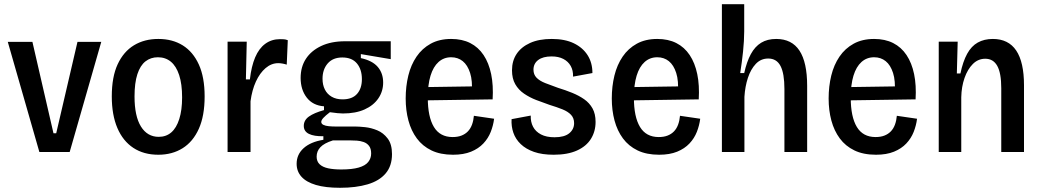

<svg xmlns="http://www.w3.org/2000/svg" viewBox="-20 -722 4945 912"><path d="M167 0 17 -523H134L234 -89H247L348 -523H461L311 0Z M732 13Q663 13 613.5 -19.5Q564 -52 537.5 -114Q511 -176 511 -264Q511 -357 539 -417Q567 -477 616.5 -507Q666 -537 732 -537Q799 -537 848 -506.5Q897 -476 924.5 -415.5Q952 -355 952 -264Q952 -172 924.5 -110.5Q897 -49 847.5 -18Q798 13 732 13ZM734 -72Q769 -72 793.5 -93Q818 -114 831.5 -156.5Q845 -199 845 -259Q845 -323 831 -365.5Q817 -408 791.5 -429Q766 -450 730 -450Q696 -450 671 -430.5Q646 -411 632.5 -369.5Q619 -328 619 -264Q619 -170 649.5 -121Q680 -72 734 -72Z M1061 0V-296V-524H1152L1148 -345H1167Q1174 -407 1192 -449.5Q1210 -492 1240 -514Q1270 -536 1310 -536Q1319 -536 1328 -535.5Q1337 -535 1347 -531L1342 -415Q1333 -418 1322 -420Q1311 -422 1302 -422Q1269 -422 1241.5 -398.5Q1214 -375 1195.5 -334.5Q1177 -294 1170 -241V0Z M1595 170Q1526 170 1480.5 156.5Q1435 143 1412 117.5Q1389 92 1389 56Q1389 12 1422 -18Q1455 -48 1516 -58V-75Q1472 -74 1447.5 -86Q1423 -98 1423 -124Q1423 -151 1447.5 -168.5Q1472 -186 1519 -199V-217Q1466 -221 1437 -258.5Q1408 -296 1408 -352Q1408 -404 1433 -442.5Q1458 -481 1505.5 -503.5Q1553 -526 1619 -526H1836V-441L1694 -465V-446Q1749 -434 1774.5 -404Q1800 -374 1800 -330Q1800 -288 1777 -254.5Q1754 -221 1711.5 -202Q1669 -183 1609 -183Q1598 -183 1583 -184.5Q1568 -186 1547 -189Q1526 -173 1516 -162Q1506 -151 1506 -143Q1506 -134 1516 -129Q1526 -124 1542 -122.5Q1558 -121 1575 -121H1668Q1685 -121 1714 -118Q1743 -115 1772 -103Q1801 -91 1821.5 -64Q1842 -37 1842 10Q1842 66 1812 101.5Q1782 137 1726.5 153.5Q1671 170 1595 170ZM1601 83Q1652 83 1683.5 74Q1715 65 1729 47.5Q1743 30 1743 7Q1743 -16 1733 -29Q1723 -42 1707 -47.5Q1691 -53 1675 -54Q1659 -55 1647 -55H1561Q1520 -42 1502 -23Q1484 -4 1484 22Q1484 45 1498.5 58.5Q1513 72 1539 77.5Q1565 83 1601 83ZM1607 -250Q1653 -250 1676 -276Q1699 -302 1699 -346Q1699 -392 1675.5 -420.5Q1652 -449 1606 -449Q1561 -449 1536.5 -420.5Q1512 -392 1512 -348Q1512 -319 1523 -297Q1534 -275 1555.5 -262.5Q1577 -250 1607 -250Z M2132 13Q2072 13 2029.5 -7.5Q1987 -28 1960 -64.5Q1933 -101 1920 -149.5Q1907 -198 1907 -254Q1907 -312 1919.5 -363Q1932 -414 1958.5 -453Q1985 -492 2026 -514.5Q2067 -537 2123 -537Q2175 -537 2213.5 -517.5Q2252 -498 2277 -460.5Q2302 -423 2313 -370Q2324 -317 2320 -250L1981 -245V-308L2249 -312L2221 -281Q2225 -338 2213 -375.5Q2201 -413 2178 -431.5Q2155 -450 2123 -450Q2088 -450 2063 -427.5Q2038 -405 2025 -362.5Q2012 -320 2012 -258Q2012 -167 2041 -119Q2070 -71 2130 -71Q2154 -71 2172 -78Q2190 -85 2202.5 -98Q2215 -111 2222 -130Q2229 -149 2231 -172L2327 -158Q2323 -126 2311 -95.5Q2299 -65 2276 -40.5Q2253 -16 2217.5 -1.5Q2182 13 2132 13Z M2610 13Q2555 13 2516.5 -0.5Q2478 -14 2453.5 -37.5Q2429 -61 2418.5 -91.5Q2408 -122 2410 -156L2501 -173Q2500 -143 2512 -120Q2524 -97 2549.5 -83.5Q2575 -70 2614 -70Q2661 -70 2684 -89Q2707 -108 2707 -137Q2707 -161 2692.5 -176.5Q2678 -192 2652 -202.5Q2626 -213 2590 -224Q2558 -235 2527 -247Q2496 -259 2469.5 -277Q2443 -295 2427.5 -322Q2412 -349 2412 -388Q2412 -433 2434 -466Q2456 -499 2498 -518Q2540 -537 2601 -537Q2663 -537 2705.5 -516.5Q2748 -496 2771 -460Q2794 -424 2794 -375L2702 -358Q2703 -387 2691 -408.5Q2679 -430 2656 -442Q2633 -454 2600 -454Q2559 -454 2536.5 -437Q2514 -420 2514 -391Q2514 -368 2528.5 -353Q2543 -338 2569.5 -327.5Q2596 -317 2630 -305Q2666 -294 2698 -281Q2730 -268 2755 -250.5Q2780 -233 2794.5 -207Q2809 -181 2809 -143Q2809 -98 2787 -62.5Q2765 -27 2720.5 -7Q2676 13 2610 13Z M3111 13Q3051 13 3008.5 -7.5Q2966 -28 2939 -64.5Q2912 -101 2899 -149.5Q2886 -198 2886 -254Q2886 -312 2898.5 -363Q2911 -414 2937.5 -453Q2964 -492 3005 -514.5Q3046 -537 3102 -537Q3154 -537 3192.5 -517.5Q3231 -498 3256 -460.5Q3281 -423 3292 -370Q3303 -317 3299 -250L2960 -245V-308L3228 -312L3200 -281Q3204 -338 3192 -375.5Q3180 -413 3157 -431.5Q3134 -450 3102 -450Q3067 -450 3042 -427.5Q3017 -405 3004 -362.5Q2991 -320 2991 -258Q2991 -167 3020 -119Q3049 -71 3109 -71Q3133 -71 3151 -78Q3169 -85 3181.5 -98Q3194 -111 3201 -130Q3208 -149 3210 -172L3306 -158Q3302 -126 3290 -95.5Q3278 -65 3255 -40.5Q3232 -16 3196.5 -1.5Q3161 13 3111 13Z M3409 0V-332V-702H3515V-573Q3515 -551 3513.5 -526.5Q3512 -502 3509.5 -477Q3507 -452 3503.5 -426.5Q3500 -401 3496 -375H3515Q3527 -429 3546.5 -465Q3566 -501 3595.5 -519Q3625 -537 3667 -537Q3741 -537 3777.5 -481.5Q3814 -426 3814 -314V0H3706V-299Q3706 -373 3687.5 -408.5Q3669 -444 3629 -444Q3594 -444 3570 -418.5Q3546 -393 3532.5 -352Q3519 -311 3516 -262V0Z M4141 13Q4081 13 4038.5 -7.5Q3996 -28 3969 -64.5Q3942 -101 3929 -149.5Q3916 -198 3916 -254Q3916 -312 3928.5 -363Q3941 -414 3967.5 -453Q3994 -492 4035 -514.5Q4076 -537 4132 -537Q4184 -537 4222.5 -517.5Q4261 -498 4286 -460.5Q4311 -423 4322 -370Q4333 -317 4329 -250L3990 -245V-308L4258 -312L4230 -281Q4234 -338 4222 -375.5Q4210 -413 4187 -431.5Q4164 -450 4132 -450Q4097 -450 4072 -427.5Q4047 -405 4034 -362.5Q4021 -320 4021 -258Q4021 -167 4050 -119Q4079 -71 4139 -71Q4163 -71 4181 -78Q4199 -85 4211.5 -98Q4224 -111 4231 -130Q4238 -149 4240 -172L4336 -158Q4332 -126 4320 -95.5Q4308 -65 4285 -40.5Q4262 -16 4226.5 -1.5Q4191 13 4141 13Z M4439 0V-336V-524H4529L4525 -373H4542Q4554 -430 4574 -466.5Q4594 -503 4624.5 -520Q4655 -537 4696 -537Q4770 -537 4807 -482Q4844 -427 4844 -317V0H4736V-303Q4736 -375 4717 -409Q4698 -443 4660 -443Q4626 -443 4601 -418Q4576 -393 4561.5 -351.5Q4547 -310 4546 -260V0Z"/></svg>

Font: Bricolage Grotesque SemiCondensed Medium
Style: Regular
Weight: 500
Width: 4
Designer: Mathieu Triay
Foundry: Atelier Triay
Version: Version 1.001;gftools[0.9.33.dev8+g029e19f]